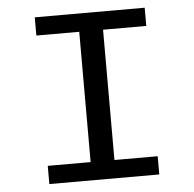

<svg xmlns="http://www.w3.org/2000/svg" viewBox="-51 -751 812 803"><g transform="rotate(-5 355.0 -350.0)"><path d="M585.5 -623.5H404V-76.5H585.5V0H124V-76.5H304V-623.5H124V-700H585.5Z"/></g></svg>

Font: League Mono
Style: Regular
Weight: 400
Width: 6
Designer: Tyler Finck
Foundry: The League of Moveable Type / Tyler Finck
Version: Version 2.300;RELEASE